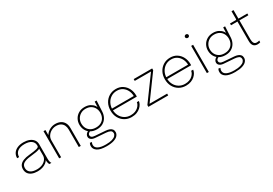

<svg xmlns="http://www.w3.org/2000/svg" viewBox="46 -1883 4614 3246"><g transform="rotate(-30 2353.0 -260.0)"><path d="M273.5 9Q211 9 165.8 -9Q120.5 -27 96 -61.8Q71.5 -96.5 71.5 -146.5Q71.5 -196 96.5 -228.5Q121.5 -261 169 -279.5Q216.5 -298 283.5 -304.5Q388.5 -315 435.5 -327Q482.5 -339 482.5 -364.5Q482.5 -368 482.5 -371.2Q482.5 -374.5 482.5 -377.5Q482.5 -434.5 436 -468.5Q389.5 -502.5 305 -502.5Q217.5 -502.5 168 -464.8Q118.5 -427 118.5 -357.5H80Q80 -414 107.8 -454.2Q135.5 -494.5 186.2 -516.2Q237 -538 305 -538Q367 -538 415.8 -519Q464.5 -500 492.8 -463.8Q521 -427.5 521 -376Q521 -366 521 -355.5Q521 -345 521 -335V-88Q521 -72 522.5 -57.2Q524 -42.5 527.5 -31.5Q531.5 -18.5 535.8 -10.8Q540 -3 542.5 0H504Q501.5 -2 497.5 -9.8Q493.5 -17.5 490 -29.5Q485.5 -44 484 -60.2Q482.5 -76.5 482.5 -103.5L488.5 -98Q473 -66 441.5 -41.8Q410 -17.5 367 -4.2Q324 9 273.5 9ZM279 -26Q335.5 -26 381.5 -45.5Q427.5 -65 455 -100.8Q482.5 -136.5 482.5 -184.5V-328L490 -313.5Q464.5 -297 411.8 -287.5Q359 -278 294 -271.5Q204.5 -263 157.2 -235.2Q110 -207.5 110 -147.5Q110 -89.5 153.5 -57.8Q197 -26 279 -26Z M1077.5 0V-273.5Q1077.5 -299.5 1077.5 -314Q1077.5 -328.5 1077.5 -342.5Q1077.5 -389.5 1060 -425.5Q1042.5 -461.5 1007.5 -481.5Q972.5 -501.5 919 -501.5Q872.5 -501.5 829.5 -479Q786.5 -456.5 759.5 -417.5Q732.5 -378.5 732.5 -328.5L707 -338.5Q707 -397 738.8 -442Q770.5 -487 820.2 -512.5Q870 -538 924 -538Q983 -538 1026 -516.2Q1069 -494.5 1092.5 -452.5Q1116 -410.5 1116 -350Q1116 -330.5 1116 -308Q1116 -285.5 1116 -270V0ZM694.5 0V-531H732.5V0Z M1610.5 -12.5Q1649.5 -9.5 1679.5 1.8Q1709.5 13 1726.8 34.8Q1744 56.5 1744 91Q1744 127.5 1718.2 158Q1692.5 188.5 1637.5 206.5Q1582.5 224.5 1495 224.5Q1374.5 224.5 1317.2 187Q1260 149.5 1260 92Q1260 71 1265 55.8Q1270 40.5 1275.5 31L1312 37.5Q1307.5 44.5 1303 58.2Q1298.5 72 1298.5 90Q1298.5 138.5 1350 165.2Q1401.5 192 1498.5 192Q1572.5 192 1618.5 178Q1664.5 164 1685.8 141.2Q1707 118.5 1707 92.5Q1707 53.5 1675.8 38.2Q1644.5 23 1597.5 20L1395 5Q1347.5 1.5 1319 -20Q1290.5 -41.5 1290.5 -75.5Q1290.5 -97.5 1301.2 -115Q1312 -132.5 1326.5 -143.8Q1341 -155 1353 -157L1385 -140Q1370 -137 1349.8 -121.2Q1329.5 -105.5 1329.5 -81Q1329.5 -59.5 1348 -45Q1366.5 -30.5 1412.5 -27ZM1694 -531H1731L1720 -318.5Q1717 -259.5 1690.2 -211Q1663.5 -162.5 1615 -133.8Q1566.5 -105 1497.5 -105Q1426 -105 1376 -134Q1326 -163 1300 -212Q1274 -261 1274 -320Q1274 -379.5 1301.8 -429.2Q1329.5 -479 1379.8 -508.5Q1430 -538 1496.5 -538Q1560 -538 1604 -514.2Q1648 -490.5 1672.5 -456.5Q1697 -422.5 1701.5 -391.5L1688 -393.5ZM1497 -139.5Q1556 -139.5 1597.5 -163Q1639 -186.5 1660.8 -227.8Q1682.5 -269 1682.5 -322Q1682.5 -372.5 1660.5 -413.8Q1638.5 -455 1597.2 -479.2Q1556 -503.5 1498 -503.5Q1442.5 -503.5 1400.8 -478.5Q1359 -453.5 1335.5 -412Q1312 -370.5 1312 -320Q1312 -268.5 1334 -227.8Q1356 -187 1397.2 -163.2Q1438.5 -139.5 1497 -139.5Z M1873 -248V-282.5H2322.5L2313 -273.5Q2313 -276.5 2313 -278.5Q2313 -280.5 2313 -282.5Q2313 -340 2288.5 -390.2Q2264 -440.5 2218.2 -471.8Q2172.5 -503 2108.5 -503Q2044 -503 1994 -471.5Q1944 -440 1915.5 -386Q1887 -332 1887 -264.5Q1887 -195 1915.5 -141.2Q1944 -87.5 1994.2 -56.8Q2044.5 -26 2108.5 -26Q2158.5 -26 2195 -40.2Q2231.5 -54.5 2255.5 -76.5Q2279.5 -98.5 2292.2 -122.5Q2305 -146.5 2307 -166.5H2346Q2343.5 -139.5 2327.5 -109Q2311.5 -78.5 2282 -51.8Q2252.5 -25 2209 -8Q2165.5 9 2108 9Q2033.5 9 1975.2 -25.8Q1917 -60.5 1883.2 -122Q1849.5 -183.5 1849.5 -263.5Q1849.5 -344 1883.2 -405.8Q1917 -467.5 1975.5 -502.8Q2034 -538 2108.5 -538Q2183.5 -538 2238.5 -501.8Q2293.5 -465.5 2323.8 -405Q2354 -344.5 2354 -271.5Q2354 -266.5 2353.8 -259Q2353.5 -251.5 2353 -248Z M2477.5 -35.5H2822.5V0H2436V-34.5L2774 -497L2774.5 -495.5H2455.5V-531H2816V-496.5L2478 -33.5Z M2933 -248V-282.5H3382.5L3373 -273.5Q3373 -276.5 3373 -278.5Q3373 -280.5 3373 -282.5Q3373 -340 3348.5 -390.2Q3324 -440.5 3278.2 -471.8Q3232.5 -503 3168.5 -503Q3104 -503 3054 -471.5Q3004 -440 2975.5 -386Q2947 -332 2947 -264.5Q2947 -195 2975.5 -141.2Q3004 -87.5 3054.2 -56.8Q3104.5 -26 3168.5 -26Q3218.5 -26 3255 -40.2Q3291.5 -54.5 3315.5 -76.5Q3339.5 -98.5 3352.2 -122.5Q3365 -146.5 3367 -166.5H3406Q3403.5 -139.5 3387.5 -109Q3371.5 -78.5 3342 -51.8Q3312.5 -25 3269 -8Q3225.5 9 3168 9Q3093.5 9 3035.2 -25.8Q2977 -60.5 2943.2 -122Q2909.5 -183.5 2909.5 -263.5Q2909.5 -344 2943.2 -405.8Q2977 -467.5 3035.5 -502.8Q3094 -538 3168.5 -538Q3243.5 -538 3298.5 -501.8Q3353.5 -465.5 3383.8 -405Q3414 -344.5 3414 -271.5Q3414 -266.5 3413.8 -259Q3413.5 -251.5 3413 -248Z M3577.5 0V-531H3615.5V0ZM3597 -676.5Q3582 -676.5 3571.2 -686Q3560.5 -695.5 3560.5 -710.5Q3560.5 -725 3571.2 -734.5Q3582 -744 3597 -744Q3612 -744 3622.5 -734.5Q3633 -725 3633 -710.5Q3633 -695.5 3622.5 -686Q3612 -676.5 3597 -676.5Z M4119 -12.5Q4158 -9.5 4188 1.8Q4218 13 4235.2 34.8Q4252.5 56.5 4252.5 91Q4252.5 127.5 4226.8 158Q4201 188.5 4146 206.5Q4091 224.5 4003.5 224.5Q3883 224.5 3825.8 187Q3768.5 149.5 3768.5 92Q3768.5 71 3773.5 55.8Q3778.5 40.5 3784 31L3820.5 37.5Q3816 44.5 3811.5 58.2Q3807 72 3807 90Q3807 138.5 3858.5 165.2Q3910 192 4007 192Q4081 192 4127 178Q4173 164 4194.2 141.2Q4215.5 118.5 4215.5 92.5Q4215.5 53.5 4184.2 38.2Q4153 23 4106 20L3903.5 5Q3856 1.5 3827.5 -20Q3799 -41.5 3799 -75.5Q3799 -97.5 3809.8 -115Q3820.5 -132.5 3835 -143.8Q3849.5 -155 3861.5 -157L3893.5 -140Q3878.5 -137 3858.2 -121.2Q3838 -105.5 3838 -81Q3838 -59.5 3856.5 -45Q3875 -30.5 3921 -27ZM4202.5 -531H4239.5L4228.5 -318.5Q4225.5 -259.5 4198.8 -211Q4172 -162.5 4123.5 -133.8Q4075 -105 4006 -105Q3934.5 -105 3884.5 -134Q3834.5 -163 3808.5 -212Q3782.5 -261 3782.5 -320Q3782.5 -379.5 3810.2 -429.2Q3838 -479 3888.2 -508.5Q3938.5 -538 4005 -538Q4068.5 -538 4112.5 -514.2Q4156.5 -490.5 4181 -456.5Q4205.5 -422.5 4210 -391.5L4196.5 -393.5ZM4005.5 -139.5Q4064.5 -139.5 4106 -163Q4147.5 -186.5 4169.2 -227.8Q4191 -269 4191 -322Q4191 -372.5 4169 -413.8Q4147 -455 4105.8 -479.2Q4064.5 -503.5 4006.5 -503.5Q3951 -503.5 3909.2 -478.5Q3867.5 -453.5 3844 -412Q3820.5 -370.5 3820.5 -320Q3820.5 -268.5 3842.5 -227.8Q3864.5 -187 3905.8 -163.2Q3947 -139.5 4005.5 -139.5Z M4565 8.5Q4544.5 8.5 4525.8 2.5Q4507 -3.5 4492.5 -17.2Q4478 -31 4469.5 -54.8Q4461 -78.5 4461 -114.5Q4461 -124.5 4461 -135.8Q4461 -147 4461 -160V-496.5H4335.5V-531H4435.5Q4445 -531 4450.2 -531.5Q4455.5 -532 4457.8 -534.8Q4460 -537.5 4460.5 -543.2Q4461 -549 4461 -560V-697.5H4500V-531H4674V-496.5H4500V-173.5Q4500 -160.5 4500 -149Q4500 -137.5 4500 -128Q4500 -79.5 4516 -53Q4532 -26.5 4570 -26.5Q4584 -26.5 4598.2 -28.8Q4612.5 -31 4619 -35V-0.5Q4611.5 3.5 4596.5 6Q4581.5 8.5 4565 8.5Z"/></g></svg>

Font: Epilogue ExtraLight
Style: Regular
Weight: 250
Designer: Tyler Finck
Foundry: Etcetera Type Co
Version: Version 2.112